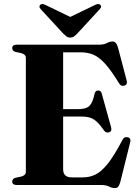

<svg xmlns="http://www.w3.org/2000/svg" viewBox="-20 -923 688 958"><path d="M41 -683Q41 -700 63.5 -700H473.5Q498 -700 513 -708Q528 -716 542 -716Q560 -716 568.5 -686.5L612 -521.5Q617.5 -501.5 601.5 -496Q583.5 -490 573 -509Q534 -572.5 504 -605.5Q474 -638.5 445.8 -650.2Q417.5 -662 383 -662H295V-378.5H371.5Q409 -378.5 425.8 -394.2Q442.5 -410 451.5 -454Q455.5 -471.5 469.5 -471.5Q484 -472 488 -455L534.5 -287Q539.5 -268 525 -263Q509.5 -258 500 -271Q480 -299.5 463.8 -314.8Q447.5 -330 429.2 -335.8Q411 -341.5 384.5 -341.5H295V-78.5Q295 -38 337.5 -38H394.5Q428 -38 457.2 -52.5Q486.5 -67 518.5 -107.2Q550.5 -147.5 591 -225Q599 -241.5 616 -238.5Q635.5 -234.5 629.5 -212.5L580 -14Q575.5 1.5 569.8 8.5Q564 15.5 552 15.5Q539.5 15.5 524.2 7.8Q509 0 483.5 0H63.5Q41 0 41 -17Q41 -31 57 -36L85.5 -42Q109 -48 109 -65.5V-634.5Q109 -652 85.5 -658L57 -664Q41 -669 41 -683ZM365.5 -755.5Q356.5 -746.5 349 -741Q341.5 -735.5 330.5 -735.5Q319.5 -735.5 312.2 -741Q305 -746.5 295.5 -755.5L183 -877.5Q176.5 -884 177 -890.2Q177.5 -896.5 181.5 -899.5Q190.5 -907 207.5 -898L330.5 -838.5L453.5 -898Q470.5 -907 480 -899.5Q484 -896.5 484.2 -890.2Q484.5 -884 478 -877.5Z"/></svg>

Font: Fraunces 72pt
Style: Bold
Weight: 700
Version: Version 1.000;[b76b70a41]